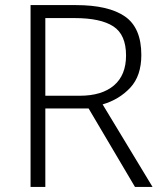

<svg xmlns="http://www.w3.org/2000/svg" viewBox="-20 -734 640 754"><path d="M278 -714Q406 -714 470.5 -669.5Q535 -625 535 -518Q535 -436 491.5 -389.5Q448 -343 383 -324L579 0H510L328 -308H158V0H100V-714ZM273 -663H158V-358H293Q380 -358 427.5 -398.5Q475 -439 475 -516Q475 -598 425 -630.5Q375 -663 273 -663Z"/></svg>

Font: Noto Sans Sinhala Light
Style: Regular
Weight: 300
Designer: Jelle Bosma - Monotype Design Team
Foundry: Monotype Imaging Inc.
Version: Version 2.006; ttfautohint (v1.8.4.7-5d5b)